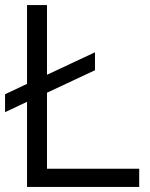

<svg xmlns="http://www.w3.org/2000/svg" viewBox="-20 -740 594 760"><path d="M87 0H531V-72H166V-373L356 -462V-533L166 -444V-720H87V-408L0 -367V-296L87 -337Z"/></svg>

Font: Aspekta 350
Style: Regular
Weight: 350
Designer: Ivo Dolenc
Version: Version 2.000